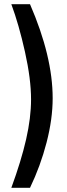

<svg xmlns="http://www.w3.org/2000/svg" viewBox="-20 -770 318 915"><path d="M34 125Q81 -3 104.5 -106Q128 -209 128 -296Q128 -393 99 -523Q70 -653 34 -750H123Q231 -501 231 -302Q231 -203 202 -91Q173 21 123 125Z"/></svg>

Font: sheba-seeBold
Style: Regular
Weight: 600
Designer: Mohamed Galeb, the designers
Foundry: Kief Type Foundry
Version: Version 2.010; ttfautohint (v1.5.33-1714) -l 8 -r 50 -G 200 